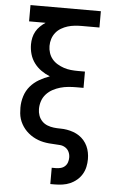

<svg xmlns="http://www.w3.org/2000/svg" viewBox="-62 -777 624 1033"><g transform="rotate(5 250.0 -260.0)"><path d="M250 215V127H273Q286 127 299 123.5Q312 120 321.5 111Q331 102 335 89.5Q339 77 339 64Q339 48 332.5 34Q326 20 313 11.5Q300 3 284.5 1.5Q269 0 254 -0.5Q239 -1 223.5 -2.5Q208 -4 193.5 -7Q179 -10 164.5 -15.5Q150 -21 137 -28.5Q124 -36 112 -46Q100 -56 90.5 -67.5Q81 -79 73.5 -92.5Q66 -106 61.5 -120.5Q57 -135 55.5 -150.5Q54 -166 54 -181Q54 -212 63.5 -242.5Q73 -273 93 -296.5Q113 -320 140.5 -336Q168 -352 197 -362Q172 -372 150 -387.5Q128 -403 112 -424.5Q96 -446 88.5 -472Q81 -498 81 -525Q81 -543 85 -561Q89 -579 98 -595Q107 -611 120.5 -624Q134 -637 149 -647H60V-735H440V-647H345Q326 -647 306.5 -645Q287 -643 269 -637.5Q251 -632 234 -622Q217 -612 205 -597Q193 -582 187 -563.5Q181 -545 181 -525Q181 -506 187 -487.5Q193 -469 205 -454.5Q217 -440 234 -430Q251 -420 269 -414Q287 -408 306.5 -406Q326 -404 345 -404H383V-316H345Q323 -316 301 -314Q279 -312 258 -306Q237 -300 217.5 -289.5Q198 -279 183 -262.5Q168 -246 161 -225Q154 -204 154 -182Q154 -164 160 -147Q166 -130 178.5 -117Q191 -104 208 -97.5Q225 -91 242.5 -89Q260 -87 278 -87Q296 -87 313.5 -84Q331 -81 348 -75Q365 -69 380 -59Q395 -49 406.5 -35.5Q418 -22 425.5 -6Q433 10 436.5 28Q440 46 440 64Q440 85 435.5 106Q431 127 420 145.5Q409 164 392.5 178Q376 192 356.5 200.5Q337 209 315.5 212Q294 215 273 215Z"/></g></svg>

Font: Iosevka Custom Semibold
Style: Regular
Weight: 600
Designer: Belleve Invis
Foundry: Belleve Invis
Version: Version 27.0.2; ttfautohint (v1.8.4)